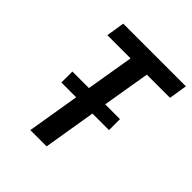

<svg xmlns="http://www.w3.org/2000/svg" viewBox="-200 -868 1001 1001"><g transform="rotate(45 300.0 -367.5)"><path d="M184 0 232 -290H123V-371H245L289 -634H118L134 -735H596L580 -634H409L365 -371H474V-290H352L304 0Z"/></g></svg>

Font: Zed Sans Extended
Style: Bold Italic
Weight: 700
Width: 7
Italic angle: -9°
Designer: Belleve Invis
Foundry: Belleve Invis
Version: Version 1.0.0; ttfautohint (v1.8.4)